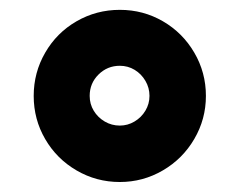

<svg xmlns="http://www.w3.org/2000/svg" viewBox="-20 -731 489 392"><path d="M48.8 -535.2Q48.8 -583 72.3 -623.5Q95.7 -664.1 136.2 -687.5Q176.8 -710.9 224.6 -710.9Q272.5 -710.9 312.7 -687.5Q353 -664.1 376.7 -623.5Q400.4 -583 400.4 -535.2Q400.4 -487.8 376.7 -447.3Q353 -406.7 312.5 -383.1Q272 -359.4 224.6 -359.4Q176.8 -359.4 136.2 -383.1Q95.7 -406.7 72.3 -447Q48.8 -487.3 48.8 -535.2ZM285.2 -535.2Q285.2 -551.8 276.9 -565.9Q268.6 -580.1 254.9 -588.4Q241.2 -596.7 224.6 -596.7Q199.2 -596.7 181.2 -578.9Q163.1 -561 163.1 -535.2Q163.1 -518.6 171.4 -504.9Q179.7 -491.2 193.8 -482.9Q208 -474.6 224.6 -474.6Q240.7 -474.6 254.6 -482.9Q268.6 -491.2 276.9 -505.1Q285.2 -519 285.2 -535.2Z"/></svg>

Font: Pretendard GOV Black
Style: Regular
Weight: 900
Designer: Base glyphs from Inter by Rasmus Andersson; Hangeul glyphs from Noto Sans CJK(Source Han Sans) by Jang Soo-young and Kan
Foundry: Kil Hyung-jin
Version: Version 1.309